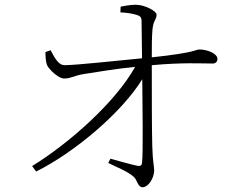

<svg xmlns="http://www.w3.org/2000/svg" viewBox="-20 -779 1040 807"><path d="M132 -58C294 -139 491 -305 578 -446C579 -329 582 -141 577 -94C576 -84 570 -80 558 -82C532 -87 481 -102 444 -112L435 -94C466 -78 515 -60 542 -36C557 -23 559 8 579 8C604 8 628 -31 628 -63C628 -81 622 -96 620 -165C618 -237 618 -407 618 -505C749 -517 829 -512 875 -512C887 -512 894 -521 894 -531C894 -554 852 -571 818 -571C801 -571 807 -558 618 -538C618 -577 618 -628 621 -656C625 -696 638 -695 638 -718C638 -732 589 -759 551 -759C526 -759 503 -754 487 -751L486 -727C509 -726 531 -723 549 -718C567 -713 575 -709 575 -691L577 -534C473 -524 308 -506 253 -505C230 -504 214 -526 193 -568L171 -560C171 -547 172 -520 177 -507C185 -487 227 -448 250 -449C280 -449 292 -462 334 -468C389 -477 470 -490 548 -498C465 -349 271 -177 115 -81Z"/></svg>

Font: Noto Serif CJK HK ExtraLight
Style: Regular
Weight: 200
Designer: Ryoko NISHIZUKA 西塚涼子 (kana & ideographs); Frank Grießhammer (Latin, Greek & Cyrillic); Wenlong ZHANG 张文龙 (bopomofo); San
Foundry: Adobe
Version: Version 2.001;hotconv 1.1.0;makeotfexe 2.6.0